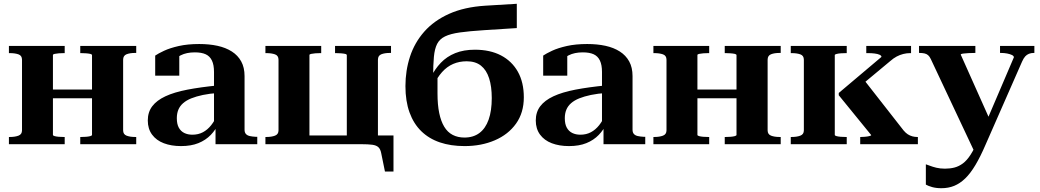

<svg xmlns="http://www.w3.org/2000/svg" viewBox="-20 -760 5482 1012"><path d="M96 -73V-445Q96 -467 77.5 -473.5Q59 -480 32 -480H27V-518H321V-480H316Q303 -480 290 -479Q277 -478 268 -476Q259 -474 259 -470V-49Q259 -45 268 -42.5Q277 -40 290 -39Q303 -38 316 -38H321V0H27V-38H32Q59 -38 77.5 -45Q96 -52 96 -73ZM465 -49V-469Q465 -474 456 -476Q447 -478 433.5 -479Q420 -480 408 -480H403V-518H698V-481H692Q665 -481 647 -474Q629 -467 629 -445V-73Q629 -52 647 -45Q665 -38 692 -38H698V0H403V-38H408Q420 -38 433.5 -39Q447 -40 456 -42.5Q465 -45 465 -49ZM201 -242V-288H525V-242Z M1131 -310V-270Q1085 -267 1049.5 -259.5Q1014 -252 988 -241.5Q962 -231 945 -216Q928 -201 920 -181.5Q912 -162 912 -137Q912 -106 922.5 -87Q933 -68 951.5 -59Q970 -50 994 -50Q1025 -50 1049.5 -63Q1074 -76 1093 -100Q1112 -124 1126 -156L1133 -112Q1118 -77 1091 -49Q1064 -21 1025.5 -5.5Q987 10 934 10Q883 10 843.5 -5Q804 -20 781.5 -50.5Q759 -81 759 -125Q759 -169 782.5 -200Q806 -231 852 -252.5Q898 -274 968 -287.5Q1038 -301 1131 -310ZM1116 0V-97L1108 -96V-381Q1108 -418 1097 -441Q1086 -464 1064 -474Q1042 -484 1007 -484Q963 -484 932.5 -468.5Q902 -453 884 -430Q884 -442 886.5 -452Q889 -462 894.5 -469Q900 -476 908 -480Q916 -484 925 -486V-361H798V-467Q814 -478 845 -492.5Q876 -507 922.5 -517.5Q969 -528 1030 -528Q1083 -528 1126.5 -518.5Q1170 -509 1202 -488.5Q1234 -468 1251.5 -436Q1269 -404 1269 -359V-76Q1269 -62 1276 -54Q1283 -46 1296 -43Q1309 -40 1327 -39H1336V0Z M1448 -445Q1448 -467 1429.5 -473.5Q1411 -480 1384 -480H1379V-518H1673V-480H1668Q1655 -480 1642 -479Q1629 -478 1620 -476Q1611 -474 1611 -470V0H1379V-38H1384Q1411 -38 1429.5 -45Q1448 -52 1448 -73ZM1808 -469Q1808 -474 1799 -476Q1790 -478 1776.5 -479Q1763 -480 1751 -480H1746V-518H2041V-481H2035Q2008 -481 1990 -474Q1972 -467 1972 -445V0H1808ZM1810 0V-46H2054V144H2009L1989 46Q1985 26 1974.5 16Q1964 6 1942.5 3Q1921 0 1884 0ZM1550 0V-46H1875V0Z M2538 -730 2704 -740V-612L2532 -601Q2454 -596 2404 -589Q2354 -582 2325.5 -568Q2297 -554 2284 -528.5Q2271 -503 2267 -460.5Q2263 -418 2263 -355L2286 -369Q2286 -350 2286 -333Q2286 -316 2286 -300Q2286 -284 2286 -267Q2286 -208 2295 -164.5Q2304 -121 2321.5 -92Q2339 -63 2366 -49Q2393 -35 2428 -35Q2475 -35 2507 -59Q2539 -83 2555.5 -129.5Q2572 -176 2572 -243Q2572 -304 2558 -347.5Q2544 -391 2515 -414Q2486 -437 2440 -437Q2401 -437 2368.5 -423Q2336 -409 2310 -380Q2284 -351 2263 -306L2251 -353Q2272 -396 2303.5 -429Q2335 -462 2379.5 -480Q2424 -498 2483 -498Q2563 -498 2620.5 -468Q2678 -438 2709.5 -382Q2741 -326 2741 -247Q2741 -166 2700 -108.5Q2659 -51 2588 -20.5Q2517 10 2429 10Q2356 10 2298.5 -9.5Q2241 -29 2200.5 -68.5Q2160 -108 2138.5 -167.5Q2117 -227 2117 -306Q2117 -388 2141 -461.5Q2165 -535 2216 -593Q2267 -651 2347 -687Q2427 -723 2538 -730Z M3176 -310V-270Q3130 -267 3094.5 -259.5Q3059 -252 3033 -241.5Q3007 -231 2990 -216Q2973 -201 2965 -181.5Q2957 -162 2957 -137Q2957 -106 2967.5 -87Q2978 -68 2996.5 -59Q3015 -50 3039 -50Q3070 -50 3094.5 -63Q3119 -76 3138 -100Q3157 -124 3171 -156L3178 -112Q3163 -77 3136 -49Q3109 -21 3070.5 -5.5Q3032 10 2979 10Q2928 10 2888.5 -5Q2849 -20 2826.5 -50.5Q2804 -81 2804 -125Q2804 -169 2827.5 -200Q2851 -231 2897 -252.5Q2943 -274 3013 -287.5Q3083 -301 3176 -310ZM3161 0V-97L3153 -96V-381Q3153 -418 3142 -441Q3131 -464 3109 -474Q3087 -484 3052 -484Q3008 -484 2977.5 -468.5Q2947 -453 2929 -430Q2929 -442 2931.5 -452Q2934 -462 2939.5 -469Q2945 -476 2953 -480Q2961 -484 2970 -486V-361H2843V-467Q2859 -478 2890 -492.5Q2921 -507 2967.5 -517.5Q3014 -528 3075 -528Q3128 -528 3171.5 -518.5Q3215 -509 3247 -488.5Q3279 -468 3296.5 -436Q3314 -404 3314 -359V-76Q3314 -62 3321 -54Q3328 -46 3341 -43Q3354 -40 3372 -39H3381V0Z M3493 -73V-445Q3493 -467 3474.5 -473.5Q3456 -480 3429 -480H3424V-518H3718V-480H3713Q3700 -480 3687 -479Q3674 -478 3665 -476Q3656 -474 3656 -470V-49Q3656 -45 3665 -42.5Q3674 -40 3687 -39Q3700 -38 3713 -38H3718V0H3424V-38H3429Q3456 -38 3474.5 -45Q3493 -52 3493 -73ZM3862 -49V-469Q3862 -474 3853 -476Q3844 -478 3830.5 -479Q3817 -480 3805 -480H3800V-518H4095V-481H4089Q4062 -481 4044 -474Q4026 -467 4026 -445V-73Q4026 -52 4044 -45Q4062 -38 4089 -38H4095V0H3800V-38H3805Q3817 -38 3830.5 -39Q3844 -40 3853 -42.5Q3862 -45 3862 -49ZM3598 -242V-288H3922V-242Z M4217 -73V-445Q4217 -467 4198.5 -473.5Q4180 -480 4153 -480H4148V-518H4443V-480H4438Q4425 -480 4411.5 -479Q4398 -478 4389 -475.5Q4380 -473 4380 -470V-49Q4380 -45 4389 -42.5Q4398 -40 4411.5 -39Q4425 -38 4438 -38H4443V0H4148V-38H4153Q4180 -38 4198.5 -45Q4217 -52 4217 -73ZM4818 0H4514V-38H4518Q4525 -38 4538 -39Q4551 -40 4561.5 -42.5Q4572 -45 4572 -48L4401 -258V-270L4626 -460Q4626 -467 4616 -471.5Q4606 -476 4590 -478Q4574 -480 4556 -480H4546V-518H4782V-480H4777Q4759 -480 4741 -475.5Q4723 -471 4706 -462Q4689 -453 4671 -437L4498 -293L4531 -343L4743 -72Q4754 -59 4765 -52Q4776 -45 4788.5 -41.5Q4801 -38 4814 -38H4818Z M5208 -105 5165 -30 5118 44 4886 -449Q4880 -462 4872 -469Q4864 -476 4852.5 -478.5Q4841 -481 4826 -481H4824V-518H5121V-481H5119Q5102 -481 5084.5 -480Q5067 -479 5055.5 -477.5Q5044 -476 5044 -472ZM5175 2Q5148 65 5121.5 109.5Q5095 154 5067.5 180.5Q5040 207 5009.5 219.5Q4979 232 4942 232Q4914 232 4893 226Q4872 220 4860 213V106Q4867 108 4881 113.5Q4895 119 4915 124Q4935 129 4961 129Q4988 129 5011 123Q5034 117 5055 101.5Q5076 86 5095.5 56Q5115 26 5135 -21L5159 -72L5324 -458Q5324 -465 5314 -470Q5304 -475 5288.5 -478Q5273 -481 5255 -481H5251V-518H5432V-481H5429Q5415 -481 5403.5 -476.5Q5392 -472 5383.5 -462.5Q5375 -453 5367 -435Z"/></svg>

Font: Roboto Serif 120pt Expanded SemiBold
Style: Regular
Weight: 600
Width: 7
Designer: Greg Gazdowicz
Foundry: Commercial Type
Version: Version 1.008